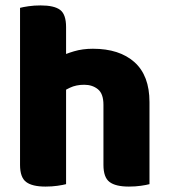

<svg xmlns="http://www.w3.org/2000/svg" viewBox="-20 -681 625 709"><path d="M532 -205H362V-294Q362 -335 341.5 -351.5Q321 -368 291 -368Q261 -368 238 -357Q215 -346 198 -333V-470Q221 -482 253 -491.5Q285 -501 323 -501Q421 -501 476.5 -451.5Q532 -402 532 -304ZM54 -264H224V-1Q213 2 192.5 5Q172 8 148 8Q99 8 76.5 -9Q54 -26 54 -72ZM362 -264H532V-1Q521 2 500.5 5Q480 8 456 8Q407 8 384.5 -9Q362 -26 362 -72ZM224 -175H54V-652Q65 -655 85.5 -658Q106 -661 130 -661Q180 -661 202 -644.5Q224 -628 224 -581Z"/></svg>

Font: Baloo Tamma 2 ExtraBold
Style: Regular
Weight: 800
Designer: Divya Kowshik, Shuchita Grover and Ek Type
Foundry: Ek Type
Version: Version 1.700